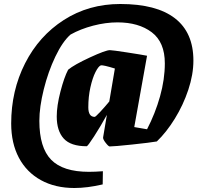

<svg xmlns="http://www.w3.org/2000/svg" viewBox="-20 -724 995 961"><path d="M948 -421Q948 -351 922.5 -274.5Q897 -198 855 -130Q813 -62 765 -16Q731 -10 640.5 -0.5Q550 9 529 9Q523 9 509 -9Q495 -27 496 -36L515 -149Q483 -91 451 -41.5Q419 8 414 8Q334 8 299 -30.5Q264 -69 264 -141Q264 -194 282.5 -265.5Q301 -337 321 -375Q351 -400 430 -436.5Q509 -473 530 -473Q542 -473 616.5 -461.5Q691 -450 716 -445L652 -88L716 -77Q757 -156 781 -241.5Q805 -327 805 -407Q805 -513 739.5 -562.5Q674 -612 568 -612Q509 -612 446 -595.5Q383 -579 333 -551Q293 -516 257 -440.5Q221 -365 199 -276.5Q177 -188 177 -119Q177 15 236 75.5Q295 136 425 136Q457 136 495 133L494 199Q417 217 352 217Q256 217 184.5 177.5Q113 138 74.5 65.5Q36 -7 36 -106Q36 -270 105.5 -407Q175 -544 299.5 -624Q424 -704 582 -704Q763 -704 855.5 -632.5Q948 -561 948 -421ZM527 -216 555 -381Q497 -399 485 -397Q473 -393 458 -363.5Q443 -334 432.5 -287Q422 -240 422 -187Q422 -139 454 -139Q458 -139 481 -163.5Q504 -188 527 -216Z"/></svg>

Font: Grenze ExtraBold
Style: Italic
Weight: 800
Italic angle: -10°
Designer: Renata Polastri
Foundry: Omnibus-Type
Version: Version 1.002; ttfautohint (v1.8)